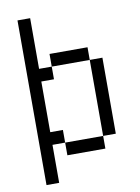

<svg xmlns="http://www.w3.org/2000/svg" viewBox="-90 -748 680 933"><g transform="rotate(-10 250.0 -282.0)"><path d="M125 -437.5H187.5V-375H125V-125H187.5V-62.5H125V125H62.5V-687.5H125ZM187.5 -62.5H375V0H187.5ZM187.5 -500H375V-437.5H187.5ZM375 -437.5H437.5V-62.5H375Z"/></g></svg>

Font: ChillBitmapSE 16px
Style: Regular
Weight: 400
Designer: Designed by Warren2060
Foundry: ChillType
Version: Version 1.000